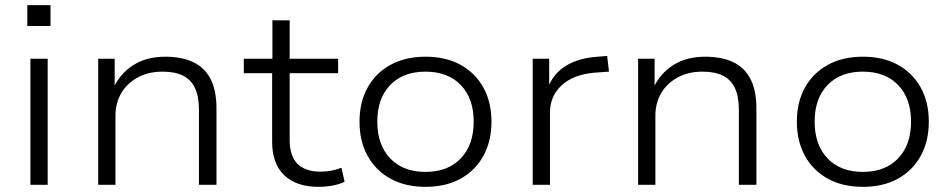

<svg xmlns="http://www.w3.org/2000/svg" viewBox="-20 -717 3686 745"><path d="M86 -616V-697H176V-616ZM98 0V-489H165V0Z M361 0V-489H425V-375H420Q446 -432 497.5 -464.5Q549 -497 621 -497Q684 -497 728.5 -476.5Q773 -456 796.5 -411.5Q820 -367 820 -295V0H752V-291Q752 -342 737 -374.5Q722 -407 691 -423Q660 -439 611 -439Q556 -439 514.5 -416.5Q473 -394 450.5 -355.5Q428 -317 428 -268V0Z M1216 8Q1130 8 1083 -37Q1036 -82 1036 -166V-433H926V-489H1037V-638H1104V-489H1292V-433H1104V-174Q1104 -112 1134 -81.5Q1164 -51 1224 -51Q1247 -51 1267 -55Q1287 -59 1305 -66L1317 -12Q1301 -3 1273 2.5Q1245 8 1216 8Z M1631 8Q1553 8 1495.5 -23.5Q1438 -55 1406.5 -112Q1375 -169 1375 -245Q1375 -321 1406.5 -377.5Q1438 -434 1495.5 -465.5Q1553 -497 1631 -497Q1710 -497 1767 -465.5Q1824 -434 1855.5 -377.5Q1887 -321 1887 -245Q1887 -169 1855.5 -112Q1824 -55 1767 -23.5Q1710 8 1631 8ZM1631 -50Q1718 -50 1768 -102.5Q1818 -155 1818 -245Q1818 -335 1768 -387Q1718 -439 1631 -439Q1544 -439 1494 -387Q1444 -335 1444 -245Q1444 -155 1494 -102.5Q1544 -50 1631 -50Z M2047 0V-489H2111V-374H2105Q2127 -433 2178 -463Q2229 -493 2301 -497L2336 -500L2343 -439L2287 -435Q2205 -428 2159.5 -386Q2114 -344 2114 -280V0Z M2456 0V-489H2520V-375H2515Q2541 -432 2592.5 -464.5Q2644 -497 2716 -497Q2779 -497 2823.5 -476.5Q2868 -456 2891.5 -411.5Q2915 -367 2915 -295V0H2847V-291Q2847 -342 2832 -374.5Q2817 -407 2786 -423Q2755 -439 2706 -439Q2651 -439 2609.5 -416.5Q2568 -394 2545.5 -355.5Q2523 -317 2523 -268V0Z M3328 8Q3250 8 3192.5 -23.5Q3135 -55 3103.5 -112Q3072 -169 3072 -245Q3072 -321 3103.5 -377.5Q3135 -434 3192.5 -465.5Q3250 -497 3328 -497Q3407 -497 3464 -465.5Q3521 -434 3552.5 -377.5Q3584 -321 3584 -245Q3584 -169 3552.5 -112Q3521 -55 3464 -23.5Q3407 8 3328 8ZM3328 -50Q3415 -50 3465 -102.5Q3515 -155 3515 -245Q3515 -335 3465 -387Q3415 -439 3328 -439Q3241 -439 3191 -387Q3141 -335 3141 -245Q3141 -155 3191 -102.5Q3241 -50 3328 -50Z"/></svg>

Font: Nunito Sans 10pt SemiExpanded Light
Style: Regular
Weight: 300
Width: 6
Designer: Vernon Adams
Foundry: Vernon Adams
Version: Version 3.101;gftools[0.9.27]